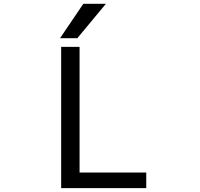

<svg xmlns="http://www.w3.org/2000/svg" viewBox="-20 -976 1040 998"><path d="M393.6 -732.4V-79.1H740.2V2H297.9V-732.4ZM530.3 -956.1 381.8 -777.3H292L413.1 -956.1Z"/></svg>

Font: GenEi Gothic M Regular
Style: Regular
Weight: 400
Designer: o_tamon (Modified); [Source Han Sans]
Ryoko NISHIZUKA  (kana & ideographs); Paul D. Hunt (Latin, Greek & Cyrillic); Wenl
Version: Version 1.1a;Original Version 1.004